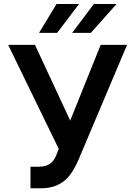

<svg xmlns="http://www.w3.org/2000/svg" viewBox="-20 -958 696 987"><path d="M136.7 9.9H188.6C305 9.9 348 -57.5 382.5 -134.2L633.2 -727.3H497.5L340.9 -338.1L159.8 -727.3H22L282 -192.5L272.4 -168C257.5 -127.1 234.7 -100.9 178.3 -100.9H136.7ZM180.8 -789.1H273.8L386.4 -937.5H270.6ZM350.9 -789.1H447.1L579.2 -937.5H462.7Z"/></svg>

Font: Margiela Sans Semi Bold
Style: Regular
Weight: 600
Designer: Stefan Endress, Andreas Faust
Version: Version 1.100;FEAKit 1.0